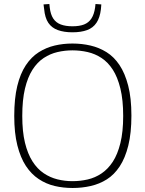

<svg xmlns="http://www.w3.org/2000/svg" viewBox="-20 -927 725 957"><path d="M341 -24Q380 -24 417 -32.5Q454 -41 486 -62.5Q518 -84 542 -120.5Q566 -157 580 -213.5Q594 -270 594 -349Q594 -429 580 -486Q566 -543 542 -580Q518 -617 486 -638Q454 -659 417 -667.5Q380 -676 341 -676Q303 -676 266.5 -667.5Q230 -659 198 -638Q166 -617 142 -579.5Q118 -542 104.5 -485.5Q91 -429 91 -349Q91 -271 104.5 -215.5Q118 -160 142 -122.5Q166 -85 198 -63.5Q230 -42 266.5 -33Q303 -24 341 -24ZM342 10Q295 10 252.5 0Q210 -10 173 -34.5Q136 -59 109 -100Q82 -141 66.5 -202.5Q51 -264 51 -349Q51 -436 66 -498Q81 -560 108.5 -601.5Q136 -643 173 -666.5Q210 -690 252.5 -700Q295 -710 341 -710Q388 -710 431 -700Q474 -690 511 -667Q548 -644 575.5 -603Q603 -562 619 -500Q635 -438 635 -351Q635 -264 619.5 -201.5Q604 -139 576.5 -97.5Q549 -56 512.5 -33Q476 -10 432.5 0Q389 10 342 10ZM341 -766Q299 -766 268.5 -777Q238 -788 221 -813Q204 -838 200 -882Q199 -887 198.5 -893Q198 -899 197 -905L226 -907Q227 -903 227 -898.5Q227 -894 228 -889Q232 -855 245.5 -834.5Q259 -814 283 -805Q307 -796 341 -796Q376 -796 399 -805Q422 -814 435.5 -834.5Q449 -855 454 -889Q455 -894 455 -898.5Q455 -903 456 -907L485 -905Q484 -899 484 -893Q484 -887 483 -881Q478 -839 461 -813.5Q444 -788 414 -777Q384 -766 341 -766Z"/></svg>

Font: Georama ExtraCondensed Thin ExtraLight
Style: Regular
Weight: 250
Version: Version 1.001